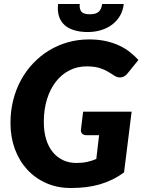

<svg xmlns="http://www.w3.org/2000/svg" viewBox="-20 -934 715 962"><path d="M362.5 -117.5Q392.5 -117.5 416.5 -122.8Q440.5 -128 462.5 -137.5L476.5 -256.5H414.5Q399.5 -256.5 391.8 -264.2Q384 -272 385.5 -284.5L396.5 -374.5H639.5L601.5 -70Q573.5 -49.5 543.5 -34.8Q513.5 -20 480.8 -10.5Q448 -1 411.8 3.5Q375.5 8 334.5 8Q267 8 211.2 -16.8Q155.5 -41.5 115.8 -85Q76 -128.5 54.2 -188Q32.5 -247.5 32.5 -317Q32.5 -377.5 46.2 -432.2Q60 -487 85.5 -533.5Q111 -580 146.8 -617.5Q182.5 -655 226.2 -681.5Q270 -708 320.5 -722.2Q371 -736.5 426.5 -736.5Q473 -736.5 510.8 -728Q548.5 -719.5 578.5 -705.2Q608.5 -691 632 -672.2Q655.5 -653.5 673.5 -633.5L620.5 -568Q607.5 -550.5 589.5 -546.8Q571.5 -543 552.5 -555Q535 -567 519.5 -575.8Q504 -584.5 488 -590.2Q472 -596 454.2 -598.8Q436.5 -601.5 414.5 -601.5Q367 -601.5 327.5 -581.2Q288 -561 259.5 -524.2Q231 -487.5 215.2 -436Q199.5 -384.5 199.5 -322.5Q199.5 -274.5 211.2 -236.2Q223 -198 244.5 -171.8Q266 -145.5 296 -131.5Q326 -117.5 362.5 -117.5ZM419.5 -773.5Q383.5 -773.5 354.2 -781.8Q325 -790 305 -807.2Q285 -824.5 276 -851Q267 -877.5 271 -914H379.5Q377 -889.5 387.5 -876Q398 -862.5 430 -862.5Q462 -862.5 475.5 -876Q489 -889.5 491.5 -914H600Q596.5 -881.5 581.5 -855.5Q566.5 -829.5 542.5 -811.2Q518.5 -793 487 -783.2Q455.5 -773.5 419.5 -773.5Z"/></svg>

Font: Lato Black
Style: Italic
Weight: 900
Italic angle: -7°
Designer: Lukasz Dziedzic
Foundry: tyPoland Lukasz Dziedzic
Version: Version 2.007; 2014-02-27